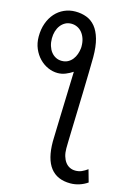

<svg xmlns="http://www.w3.org/2000/svg" viewBox="-148 -866 820 1171"><g transform="rotate(15 262.5 -280.5)"><path d="M524.9 195.3Q502 211.4 474.1 220.5Q446.3 229.5 417.5 229.5Q334 229.5 291.5 174.8Q249 120.1 249 9.8Q249 3.4 249.8 -20.3Q250.5 -43.9 251.5 -79.1Q252.4 -114.3 253.9 -158.2Q255.4 -202.1 256.8 -249Q258.3 -295.9 259.8 -343.5Q261.2 -391.1 262.7 -433.6Q243.2 -420.4 218.8 -410.4Q194.3 -400.4 168.5 -400.4Q137.2 -400.4 106.9 -413.8Q76.7 -427.2 53 -451.7Q29.3 -476.1 14.6 -510.3Q0 -544.4 0 -585.9Q0 -632.3 13.7 -670.2Q27.3 -708 51.3 -734.9Q75.2 -761.7 107.9 -776.4Q140.6 -791 178.2 -791Q216.3 -791 248.5 -778.8Q280.8 -766.6 304.2 -738.5Q327.6 -710.4 340.8 -664.1Q354 -617.7 354 -549.3Q354 -509.8 352.3 -450.4Q350.6 -391.1 349.1 -319.8Q348.6 -308.1 347.9 -281.5Q347.2 -254.9 346.2 -220.5Q345.2 -186 344 -147.7Q342.8 -109.4 341.8 -74.2Q340.8 -39.1 340.1 -11.5Q339.4 16.1 339.4 29.3Q339.4 56.6 345.7 78.1Q352.1 99.6 363.5 115Q375 130.4 391.1 138.4Q407.2 146.5 427.2 146.5Q448.7 146.5 466.6 138.7Q484.4 130.9 502.9 117.2ZM173.3 -478.5Q195.3 -478.5 212.2 -487.5Q229 -496.6 240.7 -511.5Q252.4 -526.4 259 -545.2Q265.6 -564 267.6 -583Q268.1 -588.4 268.1 -591.3V-595.7Q268.1 -623 260.5 -644.8Q252.9 -666.5 240.2 -681.6Q227.5 -696.8 210.2 -704.8Q192.9 -712.9 173.3 -712.9Q151.9 -712.9 134.8 -703.6Q117.7 -694.3 105.5 -678.2Q93.3 -662.1 86.9 -640.9Q80.6 -619.6 80.6 -595.7Q80.6 -570.3 87.4 -548.8Q94.2 -527.3 106.4 -511.7Q118.7 -496.1 135.7 -487.3Q152.8 -478.5 173.3 -478.5Z"/></g></svg>

Font: Andika Compact
Style: Regular
Weight: 400
Designer: Victor Gaultney, Annie Olsen, Julie Remington, Don Collingsworth, Eric Hays, Becca Hirsbrunner
Foundry: SIL International
Version: Version 5.000 ; LnSpcTght